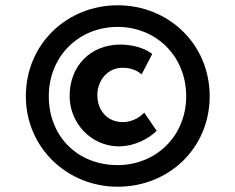

<svg xmlns="http://www.w3.org/2000/svg" viewBox="-20 -695 892 728"><path d="M426 13C622 13 775 -135 775 -330C775 -529 618 -675 426 -675C235 -675 78 -529 78 -330C78 -135 235 13 426 13ZM426 -69C272 -69 165 -180 165 -330C165 -482 279 -593 426 -593C572 -593 686 -482 686 -330C686 -180 572 -69 426 -69ZM574 -199 527 -268C504 -244 474 -232 445 -232C386 -232 349 -278 349 -334C349 -390 388 -438 444 -438C470 -438 495 -432 517 -413L557 -490C528 -515 475 -526 437 -526C322 -526 244 -444 244 -331C244 -229 324 -142 428 -140C493 -140 544 -170 574 -199Z"/></svg>

Font: Reem Kufi
Style: Regular
Weight: 400
Designer: Khaled Hosny
Version: Version 0.007